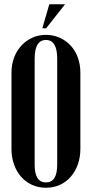

<svg xmlns="http://www.w3.org/2000/svg" viewBox="-20 -873 432 903"><path d="M34 -531Q34 -569 46 -601.5Q58 -634 80 -658Q102 -682 131.5 -695.5Q161 -709 196 -709Q231 -709 261 -695.5Q291 -682 312.5 -658.5Q334 -635 346 -602.5Q358 -570 358 -531V-172Q358 -133 346 -99.5Q334 -66 312.5 -41.5Q291 -17 261.5 -3.5Q232 10 196 10Q161 10 131 -3.5Q101 -17 79.5 -41.5Q58 -66 46 -99.5Q34 -133 34 -172ZM143 -98Q143 -15 196 -15Q249 -15 249 -98V-597Q249 -685 196 -685Q143 -685 143 -597ZM179 -740 212 -853H286L197 -740Z"/></svg>

Font: Moniqa Extra Bold Narrow Heading
Style: Regular
Weight: 800
Width: 4
Designer: Rajesh Rajput
Foundry: Rajesh Rajput
Version: Version 1.000;December 15, 2022;FontCreator 14.0.0.2794 32-b